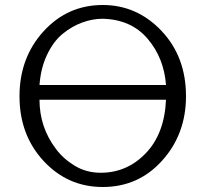

<svg xmlns="http://www.w3.org/2000/svg" viewBox="-20 -731 824 768"><path d="M58 -346Q58 -500 154 -605.5Q250 -711 391 -711Q528 -711 626 -607.5Q724 -504 724 -346Q724 -195 629 -89Q534 17 391 17Q251 17 154.5 -87Q58 -191 58 -346ZM138 -332Q138 -222 204 -135Q233 -96 279 -68Q325 -40 383 -40Q488 -40 563 -118Q638 -196 644 -332ZM138 -391H644Q636 -499 570.5 -576Q505 -653 391 -656Q350 -656 309 -641Q268 -626 231 -596Q194 -566 168.5 -512.5Q143 -459 138 -391Z"/></svg>

Font: Coval
Style: ExtraLight
Weight: 250
Foundry: Context Ltd
Version: Version 001.000